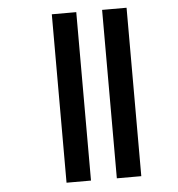

<svg xmlns="http://www.w3.org/2000/svg" viewBox="-52 -727 769 829"><g transform="rotate(-5 332.5 -313.0)"><path d="M203 52V-678H309V52ZM421 52V-678H527V52Z"/></g></svg>

Font: Narnoor
Style: Bold
Weight: 700
Designer: S. Sridhar Murthy
Foundry: SIL International
Version: Version 3.000